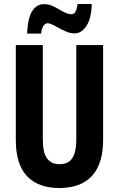

<svg xmlns="http://www.w3.org/2000/svg" viewBox="-20 -942 602 972"><path d="M502 -713.9V-234.9Q502 -152.8 476.6 -98.6Q451.2 -44.4 401.9 -17.3Q352.5 9.8 279.8 9.8Q173.8 9.8 116.9 -50Q60.1 -109.9 60.1 -231.9V-713.9H196.8V-236.8Q196.8 -168.9 218.3 -139.9Q239.7 -110.8 280.8 -110.8Q309.6 -110.8 328.4 -123.3Q347.2 -135.7 356.7 -163.6Q366.2 -191.4 366.2 -237.8V-713.9ZM117.2 -772Q118.2 -795.4 121.8 -821.3Q125.5 -847.2 134.8 -869.9Q144 -892.6 160.9 -906.7Q177.7 -920.9 204.1 -920.9Q224.1 -920.9 242.2 -913.3Q260.3 -905.8 277.3 -895.5Q294.4 -885.3 310.5 -877.7Q326.7 -870.1 342.3 -870.1Q356 -870.1 362.8 -883.8Q369.6 -897.5 373 -921.9H444.3Q442.9 -849.6 418 -811.3Q393.1 -772.9 356.9 -772.9Q337.9 -772.9 318.6 -780.8Q299.3 -788.6 281.2 -798.6Q263.2 -808.6 247.6 -816.4Q231.9 -824.2 220.2 -824.2Q209.5 -824.2 200.4 -811.8Q191.4 -799.3 188 -772Z"/></svg>

Font: Open Sans Condensed
Style: Regular
Weight: 400
Width: 3
Designer: Monotype Design Team
Foundry: Monotype Imaging Inc.
Version: Version 3.000